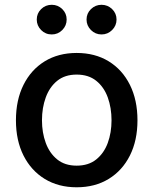

<svg xmlns="http://www.w3.org/2000/svg" viewBox="-20 -775 644 806"><path d="M301.8 11.2Q225.1 11.2 167.7 -23.9Q110.4 -59.1 78.6 -122.3Q46.9 -185.5 46.9 -270Q46.9 -355 78.6 -418.7Q110.4 -482.4 167.7 -517.6Q225.1 -552.7 301.8 -552.7Q378.9 -552.7 436.3 -517.6Q493.7 -482.4 525.4 -418.7Q557.1 -355 557.1 -270Q557.1 -185.5 525.4 -122.3Q493.7 -59.1 436.3 -23.9Q378.9 11.2 301.8 11.2ZM301.8 -79.6Q351.6 -79.6 384 -105.7Q416.5 -131.8 432.4 -175Q448.2 -218.3 448.2 -270Q448.2 -322.3 432.4 -366Q416.5 -409.7 384 -435.8Q351.6 -461.9 301.8 -461.9Q252.4 -461.9 220.2 -435.8Q188 -409.7 172.1 -366Q156.2 -322.3 156.2 -270Q156.2 -218.3 172.1 -175Q188 -131.8 220.2 -105.7Q252.4 -79.6 301.8 -79.6ZM197.3 -630.4Q170.9 -630.4 152.6 -648.9Q134.3 -667.5 134.3 -692.9Q134.3 -718.8 152.6 -736.8Q170.9 -754.9 197.3 -754.9Q223.1 -754.9 241.5 -736.8Q259.8 -718.8 259.8 -692.9Q259.8 -667.5 241.5 -648.9Q223.1 -630.4 197.3 -630.4ZM406.2 -630.4Q380.4 -630.4 361.8 -648.9Q343.3 -667.5 343.3 -692.9Q343.3 -718.8 361.8 -736.8Q380.4 -754.9 406.2 -754.9Q432.1 -754.9 450.7 -736.8Q469.2 -718.8 469.2 -692.9Q469.2 -667.5 450.7 -648.9Q432.1 -630.4 406.2 -630.4Z"/></svg>

Font: Inter Medium
Style: Regular
Weight: 500
Designer: Rasmus Andersson
Foundry: rsms
Version: Version 4.001;git-9221beed3